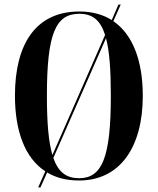

<svg xmlns="http://www.w3.org/2000/svg" viewBox="-20 -775 686 835"><path d="M177 -30 146 40H156L185 -25C223 -2 269 10 324 10C501 10 601 -134 601 -358C601 -512 557 -625 473 -683L505 -755H495L466 -688C427 -712 380 -725 325 -725C136 -725 45 -584 45 -359C45 -206 88 -88 177 -30ZM437 -623 208 -101C191 -158 184 -241 184 -358C184 -627 221 -715 325 -715C381 -715 416 -689 437 -623ZM324 0C270 0 234 -25 212 -88L441 -609C456 -553 462 -472 462 -358C462 -90 424 0 324 0Z"/></svg>

Font: Noto Serif Display ExtraCondensed
Style: Bold
Weight: 700
Width: 2
Designer: Monotype Design Team
Foundry: Monotype Imaging Inc.
Version: Version 2.009